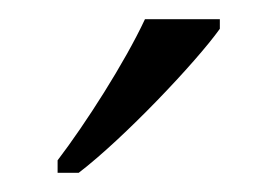

<svg xmlns="http://www.w3.org/2000/svg" viewBox="-20 -786 289 200"><path d="M40 -619V-606H62C109 -642 184 -721 209 -756V-766H131C110 -721 69 -657 40 -619Z"/></svg>

Font: Noto Serif Light
Style: Regular
Weight: 300
Designer: Monotype Design Team
Foundry: Monotype Imaging Inc.
Version: Version 2.013